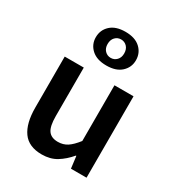

<svg xmlns="http://www.w3.org/2000/svg" viewBox="-184 -876 923 1003"><g transform="rotate(30 278.0 -375.0)"><path d="M219 12Q140 12 104 -38.5Q68 -89 68 -183V-491H183V-198Q183 -137 201 -112Q219 -87 259 -87Q291 -87 315.5 -103Q340 -119 368 -155V-491H483V0H389L380 -72H377Q345 -34 307.5 -11Q270 12 219 12ZM279 -559Q221 -559 189.5 -588Q158 -617 158 -660Q158 -704 189.5 -733Q221 -762 279 -762Q337 -762 368.5 -733Q400 -704 400 -660Q400 -617 368.5 -588Q337 -559 279 -559ZM279 -605Q300 -605 314.5 -620Q329 -635 329 -660Q329 -686 314.5 -701Q300 -716 279 -716Q258 -716 243.5 -701Q229 -686 229 -660Q229 -635 243.5 -620Q258 -605 279 -605Z"/></g></svg>

Font: Giro Sans Semibold
Style: Regular
Weight: 600
Designer: Paul D. Hunt
Foundry: Adobe Systems Incorporated
Version: Version 1.000;PS 1.0;hotconv 1.0.88;makeotf.lib2.5.647800